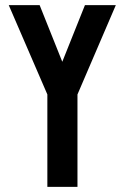

<svg xmlns="http://www.w3.org/2000/svg" viewBox="-20 -726 484 746"><path d="M164 -359 14 -706H134L222 -486L310 -706H430L281 -359V0H164Z"/></svg>

Font: Lineal Medium
Style: Regular
Weight: 600
Designer: Created by Frank Adebiaye with contributions from Anton Moglia & Ariel Martín Pérez
Created by Frank ADEBIAYE with FontF
Foundry: Velvetyne Type Foundry
Version: Version 2.000